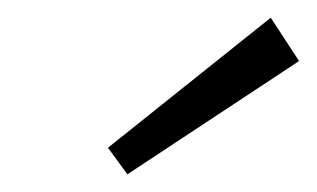

<svg xmlns="http://www.w3.org/2000/svg" viewBox="-20 -739 358 217"><path d="M318 -670 124 -542 102 -572 286 -719Z"/></svg>

Font: Exo 2.0 Light
Style: Italic
Weight: 300
Italic angle: -8°
Designer: Natanael Gama
Version: Version 1.001;PS 001.001;hotconv 1.0.70;makeotf.lib2.5.58329